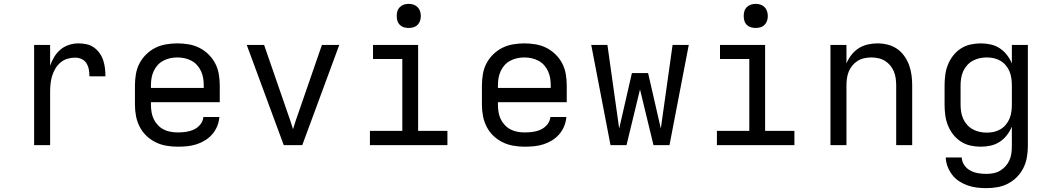

<svg xmlns="http://www.w3.org/2000/svg" viewBox="-20 -753 5440 996"><path d="M157 0V-520H240V-412Q248 -436 261.5 -458Q275 -480 294 -496Q313 -512 337.5 -520Q362 -528 387 -528Q408 -528 429 -523.5Q450 -519 467 -507Q484 -495 496.5 -477.5Q509 -460 515.5 -440Q522 -420 524.5 -399Q527 -378 527 -357H444Q444 -374 441 -391.5Q438 -409 429 -424Q420 -439 404 -446.5Q388 -454 370 -454Q349 -454 329 -448Q309 -442 293 -428Q277 -414 266.5 -396Q256 -378 250 -358Q244 -338 242 -317Q240 -296 240 -276V0Z M902 8Q873 8 843.5 3Q814 -2 787.5 -15Q761 -28 739.5 -48.5Q718 -69 704.5 -95.5Q691 -122 685.5 -151Q680 -180 680 -210V-310Q680 -339 685 -368.5Q690 -398 703.5 -424Q717 -450 738.5 -471Q760 -492 786 -505Q812 -518 841.5 -523Q871 -528 900 -528Q929 -528 958.5 -523Q988 -518 1014 -505Q1040 -492 1061.5 -471Q1083 -450 1096.5 -424Q1110 -398 1115 -368.5Q1120 -339 1120 -310V-223H763V-210Q763 -191 766 -172Q769 -153 777 -136Q785 -119 798.5 -104.5Q812 -90 828.5 -81.5Q845 -73 864 -69.5Q883 -66 902 -66Q924 -66 945 -69Q966 -72 985.5 -81Q1005 -90 1019 -107Q1033 -124 1035 -146H1118Q1116 -121 1106.5 -98Q1097 -75 1081 -56.5Q1065 -38 1044 -25Q1023 -12 999.5 -4.5Q976 3 951.5 5.5Q927 8 902 8ZM763 -297H1037V-310Q1037 -329 1034 -347.5Q1031 -366 1023 -383.5Q1015 -401 1002.5 -415Q990 -429 973 -438Q956 -447 937.5 -451Q919 -455 900 -455Q881 -455 862.5 -451Q844 -447 827 -438Q810 -429 797.5 -415Q785 -401 777 -383.5Q769 -366 766 -347.5Q763 -329 763 -310Z M1452 0 1260 -520H1350L1470 -173Q1478 -151 1485.5 -128.5Q1493 -106 1500 -83Q1507 -106 1514.5 -128.5Q1522 -151 1530 -173L1650 -520H1740L1548 0Z M1899 0V-74H2067V-447H1915V-520H2149V-74H2301V0ZM2100 -608Q2087 -608 2075 -611.5Q2063 -615 2054 -624Q2045 -633 2041.5 -645Q2038 -657 2038 -670Q2038 -683 2041.5 -695Q2045 -707 2054 -716Q2063 -725 2075 -729Q2087 -733 2100 -733Q2113 -733 2125 -729Q2137 -725 2146 -716Q2155 -707 2159 -695Q2163 -683 2163 -670Q2163 -657 2159 -645Q2155 -633 2146 -624Q2137 -615 2125 -611.5Q2113 -608 2100 -608Z M2702 8Q2673 8 2643.5 3Q2614 -2 2587.5 -15Q2561 -28 2539.5 -48.5Q2518 -69 2504.5 -95.5Q2491 -122 2485.5 -151Q2480 -180 2480 -210V-310Q2480 -339 2485 -368.5Q2490 -398 2503.5 -424Q2517 -450 2538.5 -471Q2560 -492 2586 -505Q2612 -518 2641.5 -523Q2671 -528 2700 -528Q2729 -528 2758.5 -523Q2788 -518 2814 -505Q2840 -492 2861.5 -471Q2883 -450 2896.5 -424Q2910 -398 2915 -368.5Q2920 -339 2920 -310V-223H2563V-210Q2563 -191 2566 -172Q2569 -153 2577 -136Q2585 -119 2598.5 -104.5Q2612 -90 2628.5 -81.5Q2645 -73 2664 -69.5Q2683 -66 2702 -66Q2724 -66 2745 -69Q2766 -72 2785.5 -81Q2805 -90 2819 -107Q2833 -124 2835 -146H2918Q2916 -121 2906.5 -98Q2897 -75 2881 -56.5Q2865 -38 2844 -25Q2823 -12 2799.5 -4.5Q2776 3 2751.5 5.5Q2727 8 2702 8ZM2563 -297H2837V-310Q2837 -329 2834 -347.5Q2831 -366 2823 -383.5Q2815 -401 2802.5 -415Q2790 -429 2773 -438Q2756 -447 2737.5 -451Q2719 -455 2700 -455Q2681 -455 2662.5 -451Q2644 -447 2627 -438Q2610 -429 2597.5 -415Q2585 -401 2577 -383.5Q2569 -366 2566 -347.5Q2563 -329 2563 -310Z M3147 0 3047 -520H3131L3192 -86L3258 -374H3342L3408 -86L3469 -520H3553L3453 0H3370L3300 -289L3230 0Z M3699 0V-74H3867V-447H3715V-520H3949V-74H4101V0ZM3900 -608Q3887 -608 3875 -611.5Q3863 -615 3854 -624Q3845 -633 3841.5 -645Q3838 -657 3838 -670Q3838 -683 3841.5 -695Q3845 -707 3854 -716Q3863 -725 3875 -729Q3887 -733 3900 -733Q3913 -733 3925 -729Q3937 -725 3946 -716Q3955 -707 3959 -695Q3963 -683 3963 -670Q3963 -657 3959 -645Q3955 -633 3946 -624Q3937 -615 3925 -611.5Q3913 -608 3900 -608Z M4288 0V-520H4371V-424Q4381 -448 4397 -468.5Q4413 -489 4434 -502.5Q4455 -516 4480.5 -522Q4506 -528 4532 -528Q4558 -528 4584.5 -521.5Q4611 -515 4633 -500Q4655 -485 4671 -462.5Q4687 -440 4696 -415Q4705 -390 4708.5 -363.5Q4712 -337 4712 -310V0H4629V-310Q4629 -328 4626.5 -346.5Q4624 -365 4617 -382Q4610 -399 4598 -413.5Q4586 -428 4570.5 -437.5Q4555 -447 4536.5 -451Q4518 -455 4500 -455Q4482 -455 4463.5 -451Q4445 -447 4429.5 -437.5Q4414 -428 4402 -413.5Q4390 -399 4383 -382Q4376 -365 4373.5 -346.5Q4371 -328 4371 -310V0Z M5096 223Q5072 223 5047.5 220Q5023 217 5000 209Q4977 201 4956 187.5Q4935 174 4920 154.5Q4905 135 4896 112Q4887 89 4886 64H4969Q4970 86 4982.5 104Q4995 122 5014 132Q5033 142 5054 145.5Q5075 149 5096 149Q5115 149 5133.5 145.5Q5152 142 5168 132.5Q5184 123 5196.5 109Q5209 95 5216.5 78Q5224 61 5226.5 42.5Q5229 24 5229 5V-96Q5219 -72 5203 -51.5Q5187 -31 5165.5 -17Q5144 -3 5118.5 2.5Q5093 8 5068 8Q5040 8 5013.5 2Q4987 -4 4964 -19Q4941 -34 4924 -56Q4907 -78 4897 -103.5Q4887 -129 4883.5 -156Q4880 -183 4880 -210V-310Q4880 -337 4883.5 -364Q4887 -391 4897 -416.5Q4907 -442 4924 -464Q4941 -486 4964 -501Q4987 -516 5013.5 -522Q5040 -528 5068 -528Q5093 -528 5118.5 -522.5Q5144 -517 5165.5 -503Q5187 -489 5203 -468.5Q5219 -448 5229 -424V-520H5312V5Q5312 34 5307 63Q5302 92 5289 118Q5276 144 5255.5 165Q5235 186 5209 199.5Q5183 213 5154 218Q5125 223 5096 223ZM5099 -65Q5118 -65 5136 -69Q5154 -73 5170 -82.5Q5186 -92 5198 -106.5Q5210 -121 5217 -138Q5224 -155 5226.5 -173.5Q5229 -192 5229 -210V-310Q5229 -328 5226.5 -346.5Q5224 -365 5217 -382Q5210 -399 5198 -413.5Q5186 -428 5170 -437.5Q5154 -447 5136 -451Q5118 -455 5099 -455Q5080 -455 5061.5 -451Q5043 -447 5026.5 -438Q5010 -429 4997 -414.5Q4984 -400 4976.5 -383Q4969 -366 4966 -347.5Q4963 -329 4963 -310V-210Q4963 -191 4966 -172.5Q4969 -154 4976.5 -137Q4984 -120 4997 -105.5Q5010 -91 5026.5 -82Q5043 -73 5061.5 -69Q5080 -65 5099 -65Z"/></svg>

Font: Iosevka Custom Extended
Style: Regular
Weight: 400
Width: 7
Monospace: yes
Designer: Belleve Invis
Foundry: Belleve Invis
Version: Version 11.2.4; ttfautohint (v1.8.4)